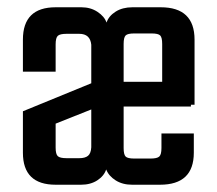

<svg xmlns="http://www.w3.org/2000/svg" viewBox="-20 -508 597 528"><path d="M505 -215H320V-101Q320 -83 325.5 -77.5Q331 -72 349 -72H394Q412 -72 418 -77.5Q424 -83 424 -101V-141H513V-88Q513 0 420 0H343Q317 0 298 -12Q279 -24 272 -42Q266 -24 247.5 -12Q229 0 203 0H133Q43 0 43 -88V-202L231 -279V-385Q228 -415 198 -415H163Q145 -415 139 -409.5Q133 -404 133 -386V-311H43V-399Q43 -488 133 -488H204Q229 -488 248 -475.5Q267 -463 273 -446Q279 -464 298 -476Q317 -488 344 -488H422Q515 -488 515 -399V-220H505ZM397 -416H349Q331 -416 325.5 -410.5Q320 -405 320 -387V-283H426V-387Q426 -405 420.5 -410.5Q415 -416 397 -416ZM163 -73H198Q214 -73 222 -79.5Q230 -86 231 -103V-207L133 -168V-102Q133 -84 139 -78.5Q145 -73 163 -73Z"/></svg>

Font: Teko Regular
Style: Regular
Weight: 400
Designer: Manushi Parikh, Jonny Pinhorn
Foundry: Indian Type Foundry
Version: Version 1.105;PS 1.0;hotconv 1.0.78;makeotf.lib2.5.61930; tt